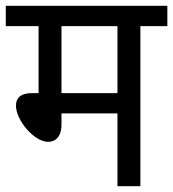

<svg xmlns="http://www.w3.org/2000/svg" viewBox="-20 -642 597 662"><path d="M464 -552H557V-622H0V-552H113V-321H91C49 -321 35 -302 35 -278C35 -228 97 -153 146 -153C171 -153 192 -170 192 -213V-251H385V0H464ZM385 -552V-321H192V-552Z"/></svg>

Font: Noto Sans Devanagari UI SemiCondensed
Style: Regular
Weight: 400
Width: 4
Designer: Jelle Bosma - Monotype Design Team
Foundry: Monotype Imaging Inc.
Version: Version 2.003